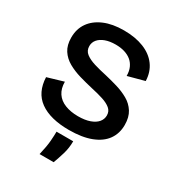

<svg xmlns="http://www.w3.org/2000/svg" viewBox="-209 -801 1063 1157"><g transform="rotate(30 322.5 -223.0)"><path d="M323 13Q259 13 208 0Q157 -13 121 -39Q85 -65 66.5 -104Q48 -143 46 -194L158 -227Q158 -180 179 -148.5Q200 -117 239.5 -101.5Q279 -86 330 -86Q378 -86 411.5 -98Q445 -110 462 -130.5Q479 -151 479 -177Q479 -206 458 -223.5Q437 -241 401.5 -252.5Q366 -264 320 -274Q272 -285 225.5 -298.5Q179 -312 141 -333.5Q103 -355 80.5 -389.5Q58 -424 58 -477Q58 -537 88.5 -580.5Q119 -624 176 -648.5Q233 -673 313 -673Q392 -673 451 -649.5Q510 -626 543 -581Q576 -536 578 -474L463 -443Q463 -476 452 -500.5Q441 -525 421.5 -541Q402 -557 374.5 -565.5Q347 -574 312 -574Q271 -574 241 -563Q211 -552 194.5 -532.5Q178 -513 178 -487Q178 -455 202 -436.5Q226 -418 265.5 -406Q305 -394 352 -384Q395 -374 438.5 -361Q482 -348 519 -327Q556 -306 578.5 -270.5Q601 -235 601 -181Q601 -122 570 -78.5Q539 -35 477 -11Q415 13 323 13ZM244 227Q259 164 262 123.5Q265 83 265 59H381Q381 106 368 149Q355 192 342 227Z"/></g></svg>

Font: Bricolage Grotesque 16pt SemiBold
Style: Regular
Weight: 600
Version: Version 1.001;gftools[0.9.33.dev8+g029e19f]